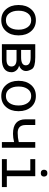

<svg xmlns="http://www.w3.org/2000/svg" viewBox="1115 -1875 770 3040"><g transform="rotate(90 1500.0 -355.0)"><path d="M149.9 -258.3Q149.9 -174.8 189 -119.1Q228 -63.5 299.8 -63.5Q371.6 -63.5 410.6 -119.1Q449.7 -174.8 449.7 -258.3V-269Q449.7 -351.1 410.2 -407.7Q371.1 -463.9 299.8 -463.9Q228.5 -463.9 189 -407.7Q149.9 -351.6 149.9 -269ZM59.6 -269Q59.6 -385.7 125 -461.9Q190.4 -538.1 299.8 -538.1Q409.2 -538.1 474.6 -461.9Q540 -385.7 540 -269V-258.3Q540 -142.1 474.6 -66.4Q409.2 9.8 299.8 9.8Q189.9 9.8 125 -66.4Q59.6 -142.6 59.6 -258.3Z M1014.2 -378.4Q1014.2 -455.1 887.7 -455.1H771V-304.2H888.7Q1014.2 -304.2 1014.2 -378.4ZM921.4 -72.8Q1032.7 -72.8 1032.7 -152.8Q1032.7 -190.9 1004.2 -211.4Q975.6 -231.9 921.4 -231.9H771V-72.8ZM680.2 0V-528.3H887.7Q1043.9 -528.3 1074.2 -474.6Q1104.5 -420.9 1104.5 -383.3Q1104.5 -345.7 1082.5 -316.9Q1060.5 -288.1 1018.6 -272.5Q1067.4 -261.2 1095.5 -227.5Q1123.5 -193.8 1123.5 -153.3Q1123.5 -76.7 1070.1 -38.3Q1016.6 0 921.4 0Z M1350.1 -258.3Q1350.1 -174.8 1389.2 -119.1Q1428.2 -63.5 1500 -63.5Q1571.8 -63.5 1610.8 -119.1Q1649.9 -174.8 1649.9 -258.3V-269Q1649.9 -351.1 1610.4 -407.7Q1571.3 -463.9 1500 -463.9Q1428.7 -463.9 1389.2 -407.7Q1350.1 -351.6 1350.1 -269ZM1259.8 -269Q1259.8 -385.7 1325.2 -461.9Q1390.6 -538.1 1500 -538.1Q1609.4 -538.1 1674.8 -461.9Q1740.2 -385.7 1740.2 -269V-258.3Q1740.2 -142.1 1674.8 -66.4Q1609.4 9.8 1500 9.8Q1390.1 9.8 1325.2 -66.4Q1259.8 -142.6 1259.8 -258.3Z M2229 -528.3H2319.3V0H2229V-192.9Q2160.6 -175.8 2097.7 -175.8Q1869.1 -175.8 1869.1 -374.5V-528.3H1959.5V-374.5Q1960.4 -250 2083.5 -250Q2159.7 -250 2229 -267.1Z M2667.5 -667Q2667 -689.5 2680.7 -705.1Q2694.3 -720.7 2721.7 -720.2Q2749 -720.7 2762.2 -705.1Q2775.9 -689.5 2775.9 -667Q2775.9 -644.5 2762.2 -630.4Q2749 -615.7 2721.7 -615.7Q2694.3 -615.7 2680.7 -630.4Q2667 -644.5 2667.5 -667ZM2499.5 -528.3H2769.5V-78.1H2941.9V0H2499.5V-78.1H2679.2V-449.7H2499.5Z"/></g></svg>

Font: RobotoMono-Regular
Style: Regular
Weight: 400
Designer: Google
Version: Version 2.000985; 2015; ttfautohint (v1.3)